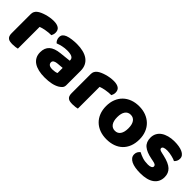

<svg xmlns="http://www.w3.org/2000/svg" viewBox="141 -1306 2128 2128"><g transform="rotate(45 1205.0 -242.5)"><path d="M222 -1Q212 2 190.5 5Q169 8 146 8Q124 8 106.5 5Q89 2 77 -7Q65 -16 58.5 -31.5Q52 -47 52 -72V-372Q52 -395 60.5 -411.5Q69 -428 85 -441Q101 -454 124.5 -464.5Q148 -475 175 -483Q202 -491 231 -495.5Q260 -500 289 -500Q337 -500 365 -481.5Q393 -463 393 -421Q393 -407 389 -393.5Q385 -380 379 -369Q358 -369 336 -367Q314 -365 293 -361Q272 -357 253.5 -352.5Q235 -348 222 -342Z M656 -108Q673 -108 693.5 -111.5Q714 -115 724 -121V-201L652 -195Q624 -193 606 -183Q588 -173 588 -153Q588 -133 603.5 -120.5Q619 -108 656 -108ZM648 -501Q702 -501 746.5 -490Q791 -479 822.5 -456.5Q854 -434 871 -399.5Q888 -365 888 -318V-94Q888 -68 873.5 -51.5Q859 -35 839 -23Q774 16 656 16Q603 16 560.5 6Q518 -4 487.5 -24Q457 -44 440.5 -75Q424 -106 424 -147Q424 -216 465 -253Q506 -290 592 -299L723 -313V-320Q723 -349 697.5 -361.5Q672 -374 624 -374Q586 -374 550 -366Q514 -358 485 -346Q472 -355 463 -373.5Q454 -392 454 -412Q454 -438 466.5 -453.5Q479 -469 505 -480Q534 -491 573.5 -496Q613 -501 648 -501Z M1162 -1Q1152 2 1130.5 5Q1109 8 1086 8Q1064 8 1046.5 5Q1029 2 1017 -7Q1005 -16 998.5 -31.5Q992 -47 992 -72V-372Q992 -395 1000.5 -411.5Q1009 -428 1025 -441Q1041 -454 1064.5 -464.5Q1088 -475 1115 -483Q1142 -491 1171 -495.5Q1200 -500 1229 -500Q1277 -500 1305 -481.5Q1333 -463 1333 -421Q1333 -407 1329 -393.5Q1325 -380 1319 -369Q1298 -369 1276 -367Q1254 -365 1233 -361Q1212 -357 1193.5 -352.5Q1175 -348 1162 -342Z M1887 -243Q1887 -181 1868 -132.5Q1849 -84 1814.5 -51Q1780 -18 1732 -1Q1684 16 1625 16Q1566 16 1518 -2Q1470 -20 1435.5 -53.5Q1401 -87 1382 -135Q1363 -183 1363 -243Q1363 -302 1382 -350Q1401 -398 1435.5 -431.5Q1470 -465 1518 -483Q1566 -501 1625 -501Q1684 -501 1732 -482.5Q1780 -464 1814.5 -430.5Q1849 -397 1868 -349Q1887 -301 1887 -243ZM1537 -243Q1537 -182 1560.5 -149.5Q1584 -117 1626 -117Q1668 -117 1690.5 -150Q1713 -183 1713 -243Q1713 -303 1690 -335.5Q1667 -368 1625 -368Q1583 -368 1560 -335.5Q1537 -303 1537 -243Z M2380 -145Q2380 -69 2323 -26Q2266 17 2155 17Q2113 17 2077 11Q2041 5 2015.5 -7.5Q1990 -20 1975.5 -39Q1961 -58 1961 -84Q1961 -108 1971 -124.5Q1981 -141 1995 -152Q2024 -136 2061.5 -123.5Q2099 -111 2148 -111Q2179 -111 2195.5 -120Q2212 -129 2212 -144Q2212 -158 2200 -166Q2188 -174 2160 -179L2130 -185Q2043 -202 2000.5 -238.5Q1958 -275 1958 -343Q1958 -380 1974 -410Q1990 -440 2019 -460Q2048 -480 2088.5 -491Q2129 -502 2178 -502Q2215 -502 2247.5 -496.5Q2280 -491 2304 -480Q2328 -469 2342 -451.5Q2356 -434 2356 -410Q2356 -387 2347.5 -370.5Q2339 -354 2326 -343Q2318 -348 2302 -353.5Q2286 -359 2267 -363.5Q2248 -368 2228.5 -371Q2209 -374 2193 -374Q2160 -374 2142 -366.5Q2124 -359 2124 -343Q2124 -332 2134 -325Q2144 -318 2172 -312L2203 -305Q2299 -283 2339.5 -244.5Q2380 -206 2380 -145Z"/></g></svg>

Font: Baloo Bhaina
Style: Regular
Weight: 400
Designer: Manish Minz, Shuchita Grover and Ek Type
Foundry: Ek Type
Version: Version 1.443;PS 1.000;hotconv 16.6.51;makeotf.lib2.5.65220;